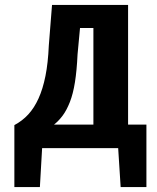

<svg xmlns="http://www.w3.org/2000/svg" viewBox="-20 -598 635 775"><path d="M38 157V-93Q70 -110 94 -136Q118 -162 135.5 -200.5Q153 -239 163.5 -291.5Q174 -344 177 -414L190 -578H497V-95H571V157H467L457 0H150L141 157ZM198 -95H357V-485H303L293 -378Q290 -313 282.5 -266Q275 -219 262 -186Q249 -153 233 -131.5Q217 -110 198 -95Z"/></svg>

Font: Oswald SemiBold
Style: Regular
Weight: 600
Designer: Vernon Adams
Foundry: Vernon Adams
Version: Version 4.103;gftools[0.9.33.dev8+g029e19f]